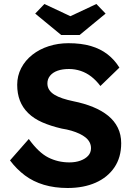

<svg xmlns="http://www.w3.org/2000/svg" viewBox="-20 -930 671 960"><path d="M30 -128 124 -235Q173 -167 221.5 -142.5Q270 -118 327 -118Q358 -118 382.5 -127Q407 -136 421 -151.5Q435 -167 435 -189Q435 -205 428 -218.5Q421 -232 408 -242.5Q395 -253 377 -261.5Q359 -270 337 -276.5Q315 -283 289 -287Q233 -300 191 -318.5Q149 -337 121 -364.5Q93 -392 79.5 -427Q66 -462 66 -506Q66 -551 86 -589.5Q106 -628 141.5 -656Q177 -684 223.5 -699Q270 -714 322 -714Q386 -714 434 -700Q482 -686 517.5 -658.5Q553 -631 577 -592L482 -500Q461 -528 436.5 -547Q412 -566 383.5 -575.5Q355 -585 325 -585Q292 -585 268 -576.5Q244 -568 230.5 -551.5Q217 -535 217 -513Q217 -495 226 -481Q235 -467 252 -456.5Q269 -446 293 -438Q317 -430 346 -424Q401 -413 445 -395Q489 -377 520.5 -351.5Q552 -326 569 -291.5Q586 -257 586 -214Q586 -143 552 -93Q518 -43 458 -16.5Q398 10 318 10Q253 10 199.5 -6Q146 -22 104.5 -53Q63 -84 30 -128ZM286 -755 156 -862 202 -910 332 -849 462 -910 508 -862 378 -755Z"/></svg>

Font: Mach SemiBold
Style: Regular
Weight: 600
Version: Version 1.002